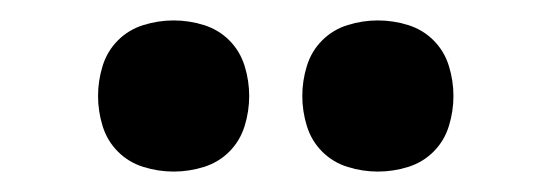

<svg xmlns="http://www.w3.org/2000/svg" viewBox="-20 -764 540 188"><path d="M350 -596Q335 -596 320.5 -600.5Q306 -605 295.5 -615.5Q285 -626 280.5 -640.5Q276 -655 276 -670Q276 -685 280.5 -699.5Q285 -714 295.5 -724.5Q306 -735 320.5 -739.5Q335 -744 350 -744Q365 -744 379.5 -739.5Q394 -735 404.5 -724.5Q415 -714 419.5 -699.5Q424 -685 424 -670Q424 -655 419.5 -640.5Q415 -626 404.5 -615.5Q394 -605 379.5 -600.5Q365 -596 350 -596ZM150 -596Q135 -596 120.5 -600.5Q106 -605 95.5 -615.5Q85 -626 80.5 -640.5Q76 -655 76 -670Q76 -685 80.5 -699.5Q85 -714 95.5 -724.5Q106 -735 120.5 -739.5Q135 -744 150 -744Q165 -744 179.5 -739.5Q194 -735 204.5 -724.5Q215 -714 219.5 -699.5Q224 -685 224 -670Q224 -655 219.5 -640.5Q215 -626 204.5 -615.5Q194 -605 179.5 -600.5Q165 -596 150 -596Z"/></svg>

Font: Iosevka Extrabold
Style: Regular
Weight: 800
Monospace: yes
Designer: Belleve Invis
Foundry: Belleve Invis
Version: Version 32.5.0; ttfautohint (v1.8.4)